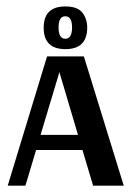

<svg xmlns="http://www.w3.org/2000/svg" viewBox="-20 -588 415 608"><path d="M256.2 -500.9Q256.2 -527.6 241.1 -547.6Q226 -567.6 186.8 -567.6Q118.3 -567.6 118.3 -500Q118.3 -432.4 187.3 -432.4Q256.2 -432.4 256.2 -500.9ZM208.2 -500.9Q208.2 -465.3 186.8 -465.3Q165.5 -465.3 165.5 -500.9Q165.5 -536.5 186.8 -536.5Q208.2 -536.5 208.2 -500.9ZM241.1 -113 274.9 0H371.9L245.6 -409.3H129L4.4 0H60.5L94.3 -113ZM226.9 -161H108.5L168.1 -359.4Z"/></svg>

Font: Gidugu
Style: Regular
Weight: 400
Designer: Purushoth Kumar Guthula
Foundry: Silicon Andhra, USA.
Version: Version 1.0.5; ttfautohint (v1.2.25-373a) -l 7 -r 28 -G 50 -